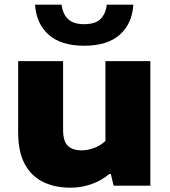

<svg xmlns="http://www.w3.org/2000/svg" viewBox="-20 -818 747 846"><path d="M290.5 9Q222.5 9 170.5 -16Q118.5 -41 89.2 -95Q60 -149 60 -235.5V-548.5H258V-246.5Q258 -195 279.2 -175.2Q300.5 -155.5 338 -155.5Q367.5 -155.5 396 -166.5Q424.5 -177.5 444.5 -197V-548.5H642.5V0H480.5L468.5 -51H461.5Q426.5 -22 382.5 -6.5Q338.5 9 290.5 9ZM351 -616.5Q248.5 -616.5 194 -665.5Q139.5 -714.5 134.5 -797.5H251.5Q256 -757.5 279.2 -734.5Q302.5 -711.5 351 -711.5Q400 -711.5 423 -734.5Q446 -757.5 450.5 -797.5H567.5Q562.5 -714 508 -665.2Q453.5 -616.5 351 -616.5Z"/></svg>

Font: Encode Sans Expanded ExtraBold
Style: Regular
Weight: 800
Width: 7
Designer: Multiple Designers
Foundry: Impallari Type
Version: Version 3.000; ttfautohint (v1.8.3) -l 8 -r 50 -G 200 -x 14 